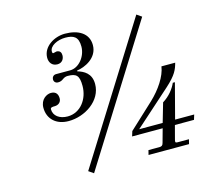

<svg xmlns="http://www.w3.org/2000/svg" viewBox="-103 -828 1081 971"><g transform="rotate(-15 438.0 -342.0)"><path d="M508 -112H668L648 -40C645 -28 639 -24 627 -24H570L564 0H776L782 -24H723C710 -24 710 -28 713 -40L732 -112H832L840 -138H740L788 -321H777C765 -293 740 -260 704 -238L675 -138H552L740 -306C796 -356 806 -383 815 -416H743C736 -366 696 -306 646 -259L516 -138ZM112 -368C112 -309 154 -270 219 -270C304 -270 396 -329 396 -417C396 -473 358 -492 325 -502L326 -506C365 -511 436 -541 436 -610C436 -672 383 -702 314 -702C257 -702 196 -665 196 -607C196 -583 210 -562 238 -562C263 -562 274 -581 274 -600C274 -614 268 -626 249 -626C247 -626 244 -625 241 -624C238 -623 234 -622 232 -622C228 -622 227 -626 227 -632C227 -661 269 -682 310 -682C354 -682 378 -669 378 -618C378 -566 338 -516 292 -516H218C202 -516 196 -503 196 -494C196 -482 204 -473 218 -473C230 -473 238 -477 246 -483C253 -488 261 -492 272 -492C318 -492 332 -478 332 -424C332 -356 288 -294 220 -294C178 -294 147 -316 147 -351C147 -361 160 -361 169 -361C191 -361 204 -375 204 -393C204 -411 197 -431 168 -431C146 -431 112 -412 112 -368ZM248 0 274 18 714 -684 688 -702Z"/></g></svg>

Font: Old Standard
Style: Italic
Weight: 400
Italic angle: -15.2°
Designer: Alexey Kryukov <alexios@thessalonica.org.ru>
Version: Version 2.0